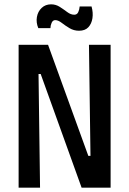

<svg xmlns="http://www.w3.org/2000/svg" viewBox="-20 -867 596 887"><path d="M66 0V-660H202L388 -147H398L391 -660H491V0H357L168 -525H158L165 0ZM345 -725Q321 -725 301 -737Q281 -749 265 -761.5Q249 -774 235 -774Q224 -774 218.5 -761.5Q213 -749 213 -737H157Q146 -763 150.5 -788.5Q155 -814 172.5 -830.5Q190 -847 216 -847Q238 -847 256.5 -835Q275 -823 291 -811Q307 -799 323 -799Q336 -799 341.5 -811Q347 -823 348 -837H403Q411 -808 407 -782.5Q403 -757 388 -741Q373 -725 345 -725Z"/></svg>

Font: Bricolage Grotesque 10pt Condensed Medium
Style: Regular
Weight: 500
Width: 3
Designer: Mathieu Triay
Foundry: Atelier Triay
Version: Version 1.000; ttfautohint (v1.8.4.7-5d5b);gftools[0.9.32]